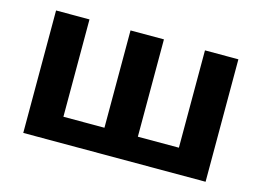

<svg xmlns="http://www.w3.org/2000/svg" viewBox="-79 -687 1126 827"><g transform="rotate(15 484.5 -273.0)"><path d="M78 -546H227V-112H410V-546H559V-112H742V-546H891V0H78Z"/></g></svg>

Font: OpenSansMMV
Style: Bold
Weight: 700
Foundry: Ascender Corporation
Version: Version 4.001